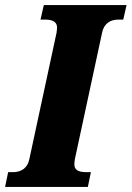

<svg xmlns="http://www.w3.org/2000/svg" viewBox="-58 -734 517 754"><path d="M-38 0H287L299 -58H280C250 -58 234 -67 234 -88C234 -94 235 -102 236 -109L343 -606C350 -641 375 -657 406 -657H426L439 -714H114L101 -657H120C150 -657 166 -647 166 -626C166 -620 165 -612 164 -605L57 -108C50 -74 25 -58 -6 -58H-26Z"/></svg>

Font: Noto Serif Condensed Black
Style: Italic
Weight: 900
Width: 3
Italic angle: -12°
Designer: Monotype Design Team
Foundry: Monotype Imaging Inc.
Version: Version 2.013